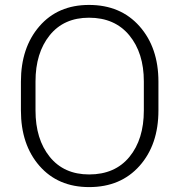

<svg xmlns="http://www.w3.org/2000/svg" viewBox="-20 -741 721 771"><path d="M616.2 -297.4Q616.2 -160.2 540.5 -75Q464.8 10.3 337.9 10.3Q212.9 10.3 138.4 -75Q64 -160.2 64 -297.4V-413.1Q64 -549.8 138.2 -635.5Q212.4 -721.2 337.4 -721.2Q464.4 -721.2 540.3 -635.5Q616.2 -549.8 616.2 -413.1ZM557.6 -414.1Q557.6 -528.3 499.3 -599.1Q440.9 -669.9 337.4 -669.9Q236.3 -669.9 179.4 -599.1Q122.6 -528.3 122.6 -414.1V-297.4Q122.6 -182.1 179.7 -111.3Q236.8 -40.5 337.9 -40.5Q441.9 -40.5 499.8 -111.1Q557.6 -181.6 557.6 -297.4Z"/></svg>

Font: Franko
Style: Light
Weight: 300
Designer: Google
Version: Version 1.200310; 2013